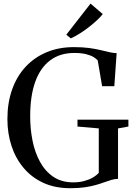

<svg xmlns="http://www.w3.org/2000/svg" viewBox="-20 -1006 722 1037"><path d="M359 10.5Q277 10.5 214 -18.5Q151 -47.5 107.8 -98.8Q64.5 -150 42.2 -217.8Q20 -285.5 20 -363Q20 -451 45.5 -522.8Q71 -594.5 118.5 -645.5Q166 -696.5 232 -724Q298 -751.5 378.5 -751.5Q426 -751.5 461 -746.8Q496 -742 523 -735.5Q550 -729 570.8 -724.2Q591.5 -719.5 610 -719L597.5 -540.5H531.5L508 -679Q501 -688.5 485 -698Q469 -707.5 443.5 -713.8Q418 -720 381.5 -720Q304 -720 250.8 -680Q197.5 -640 170.2 -563.8Q143 -487.5 143 -378Q143 -310.5 155.5 -247Q168 -183.5 195.8 -132.5Q223.5 -81.5 268 -51.2Q312.5 -21 376.5 -21Q406.5 -21 432.8 -27.8Q459 -34.5 479.8 -46.2Q500.5 -58 513.5 -72.5V-312.5L398.5 -322.5V-359.5H673.5V-322.5L617.5 -312.5V-40Q599 -39.5 581.2 -34.2Q563.5 -29 543.2 -21.5Q523 -14 497.5 -6.8Q472 0.5 438.2 5.5Q404.5 10.5 359 10.5ZM362 -799 338 -818.5 469 -986.5 535 -930Q522.5 -914 502.2 -895.2Q482 -876.5 458 -858Q434 -839.5 409.2 -824Q384.5 -808.5 363 -799Z"/></svg>

Font: Merriweather 120pt
Style: Regular
Weight: 400
Version: Version 2.100